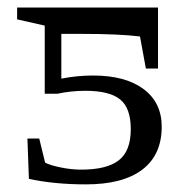

<svg xmlns="http://www.w3.org/2000/svg" viewBox="-20 -479 483 509"><path d="M208 9.8Q123.5 9.8 56.6 -4.9L52.7 -111.8H84L99.6 -47.9Q112.3 -41 140.6 -35.2Q168.9 -29.3 195.3 -29.3Q263.2 -29.3 294.9 -54Q326.7 -78.6 326.7 -136.7Q326.7 -192.4 298.6 -215.3Q270.5 -238.3 206.5 -238.3Q168.5 -238.3 132.3 -230.5H98.6V-411.1L25.4 -427.7V-459H398.9V-297.4H366.7L351.1 -382.3Q296.4 -389.2 192.9 -389.2H142.6V-270.5Q184.1 -278.8 226.6 -278.8Q312.5 -278.8 360.6 -242.9Q408.7 -207 408.7 -143.1Q408.7 -68.4 357.2 -29.3Q305.7 9.8 208 9.8Z"/></svg>

Font: Liberation Serif
Style: Regular
Weight: 400
Designer: Steve Matteson
Foundry: Ascender Corporation
Version: Version 2.1.5